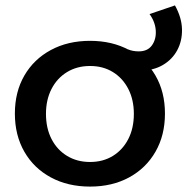

<svg xmlns="http://www.w3.org/2000/svg" viewBox="-20 -686 697 710"><path d="M313 -535Q395 -535 457.5 -501Q520 -467 555 -406.5Q590 -346 590 -266Q590 -186 555 -125Q520 -64 457.5 -30Q395 4 313 4Q231 4 168 -30Q105 -64 70 -125Q35 -186 35 -266Q35 -346 70 -406.5Q105 -467 168 -501Q231 -535 313 -535ZM313 -442Q265 -442 228 -419.5Q191 -397 170.5 -357Q150 -317 150 -265Q150 -212 170.5 -172Q191 -132 228 -109.5Q265 -87 313 -87Q361 -87 397.5 -109.5Q434 -132 454.5 -172Q475 -212 475 -265Q475 -317 454.5 -357Q434 -397 397.5 -419.5Q361 -442 313 -442ZM627 -666Q652 -621 653 -578Q654 -535 635.5 -500.5Q617 -466 582 -445.5Q547 -425 499 -425Q480 -425 467.5 -426Q455 -427 444 -428L452 -504Q461 -500 471.5 -498Q482 -496 493 -496Q526 -496 542 -518.5Q558 -541 556 -573Q554 -605 533 -634Z"/></svg>

Font: Alexandria
Style: Regular
Weight: 400
Designer: Mohamed Gaber
Foundry: Kief Type Foundry
Version: Version 5.100